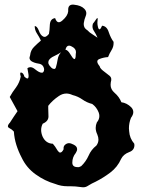

<svg xmlns="http://www.w3.org/2000/svg" viewBox="-20 -816 606 818"><path d="M324.2 -19Q301.8 -22.5 279.3 -22.5Q279.3 -22.5 269.5 -22.5Q269.5 -22.5 266.6 -22.5Q240.2 -22.5 215.8 -32.2Q170.9 -44.9 131.8 -73.2Q92.8 -101.1 72.3 -144.5Q58.6 -170.4 49.8 -198.2Q41 -226.1 39.1 -255.4Q31.2 -264.6 19.5 -270.5Q13.7 -273.4 13.7 -278.3Q13.7 -284.7 22.5 -293.9Q30.3 -306.2 38.1 -317.9Q46.9 -330.1 54.7 -342.3Q46.9 -357.4 38.1 -372.6Q29.3 -387.7 21.5 -402.8Q33.2 -424.3 48.8 -444.3Q63.5 -464.8 68.4 -489.7Q62.5 -509.3 71.3 -506.8Q80.1 -504.4 84 -489.3Q90.8 -483.4 94.7 -481.9Q97.7 -481 99.6 -482.9Q103.5 -487.8 100.6 -503.4Q97.7 -518.6 96.7 -525.4Q102.5 -529.8 109.4 -529.8Q119.1 -529.8 129.9 -520.5Q147.5 -506.3 157.2 -506.3H159.2Q163.1 -506.3 165 -509.8Q168 -513.2 168 -521Q165 -542 144.5 -544.9Q125 -547.9 113.3 -555.7Q108.4 -559.1 106.4 -564.9Q104.5 -570.8 108.4 -580.6Q110.4 -601.6 125 -616.2Q139.6 -630.9 154.3 -643.1Q147.5 -658.2 137.7 -672.9Q127.9 -687.5 127.9 -705.1Q137.7 -705.1 145.5 -685.5Q152.3 -666 164.1 -660.2Q168.9 -657.7 174.8 -659.7Q180.7 -662.1 188.5 -671.4Q191.4 -686 192.4 -711.4Q194.3 -736.3 214.8 -738.8Q220.7 -721.2 230.5 -721.2Q237.3 -721.2 246.1 -729Q268.6 -748.5 270.5 -767.6Q270.5 -771.5 270.5 -774.9Q270.5 -796.4 291 -796.4Q293 -796.4 295.9 -795.9Q325.2 -793 338.9 -778.8Q347.7 -770 347.7 -759.8Q347.7 -754.4 345.7 -749Q338.9 -732.9 336.9 -717.3Q335.9 -709 338.9 -701.7Q341.8 -693.8 352.5 -687Q361.3 -677.2 373 -670.4Q384.8 -663.1 395.5 -655.3Q389.6 -669.9 379.9 -684.6Q374 -693.4 374 -703.6Q374 -709.5 376 -715.3Q380.9 -720.7 389.6 -733.9Q398.4 -747.1 395.5 -727.1Q393.6 -713.4 398.4 -697.3Q404.3 -681.2 415 -706.5Q435.5 -704.6 443.4 -678.7Q452.1 -653.3 463.9 -637.7Q463.9 -634.8 463.9 -631.8Q463.9 -617.2 456.1 -604Q446.3 -588.4 440.4 -572.8Q421.9 -571.8 403.3 -564.5Q394.5 -561 394.5 -553.7Q394.5 -545.9 404.3 -534.2Q406.2 -526.4 412.1 -521Q418 -515.1 424.8 -510.3Q436.5 -501.5 447.3 -492.7Q458 -483.9 452.1 -465.8Q451.2 -460 451.2 -454.6Q451.2 -435.1 467.8 -420.9Q488.3 -403.3 497.1 -380.4Q520.5 -377.4 539.1 -358.9Q547.9 -349.6 547.9 -338.4Q547.9 -327.1 538.1 -314Q529.3 -292.5 529.3 -269Q529.3 -263.2 530.3 -256.8Q532.2 -226.6 551.8 -204.1Q552.7 -201.2 552.7 -198.2Q552.7 -175.8 530.3 -168Q505.9 -158.7 496.1 -139.2Q480.5 -104 450.2 -81.1Q419.9 -58.1 386.7 -41.5Q372.1 -35.2 355.5 -24.9Q345.7 -18.1 335 -18.1Q334 -18.1 333 -18.1Q329.1 -18.1 324.2 -19ZM326.2 -108.4Q345.7 -127 357.4 -152.8Q368.2 -178.2 390.6 -195.8Q399.4 -207.5 399.4 -221.2Q399.4 -231.4 394.5 -243.2Q387.7 -257.3 387.7 -271Q387.7 -283.2 392.6 -294.4Q403.3 -307.1 403.3 -321.8Q403.3 -329.1 400.4 -336.9Q391.6 -359.4 373 -373Q349.6 -378.9 331.1 -392.1Q312.5 -405.3 289.1 -411.1Q275.4 -417.5 262.7 -417.5Q246.1 -417.5 230.5 -406.7Q203.1 -388.2 185.5 -365.2Q185.5 -361.8 185.5 -355Q185.5 -346.2 186.5 -319.8Q186.5 -299.3 162.1 -289.1Q155.3 -276.4 155.3 -262.2Q155.3 -249 161.1 -234.9Q174.8 -204.6 205.1 -203.6Q213.9 -194.3 225.6 -174.3Q231.4 -166 236.3 -166Q244.1 -166 251 -180.2Q250 -187 252 -191.9Q253.9 -196.8 257.8 -199.7Q264.6 -205.6 273.4 -206.1Q282.2 -206.1 293.9 -199.7Q308.6 -192.4 308.6 -180.7Q308.6 -173.3 302.7 -164.1Q288.1 -146.5 288.1 -123Q288.1 -104 310.5 -104Q312.5 -104 316.4 -104Q318.4 -104.5 321.3 -106Q322.3 -106.4 326.2 -108.4ZM217.8 -527.8Q222.7 -543.9 225.6 -562.5Q228.5 -581.1 240.2 -593.3Q228.5 -585.4 210.9 -577.1Q193.4 -569.3 187.5 -558.1Q184.6 -551.8 186.5 -544.4Q189.5 -536.6 199.2 -527.3Q203.1 -523.4 209 -522.5Q214.8 -521 217.8 -527.8ZM302.7 -584.5Q303.7 -589.4 303.7 -593.8Q303.7 -608.9 286.1 -617.7Q279.3 -621.6 274.4 -621.6Q262.7 -621.6 258.8 -604Q268.6 -603.5 279.3 -585.4Q290 -566.9 295.9 -564.5Q298.8 -563.5 300.8 -567.9Q302.7 -572.3 302.7 -584.5Z"/></svg>

Font: Brazier Flame
Style: Regular
Weight: 400
Designer: Walter E Stewart
Version: 0.1